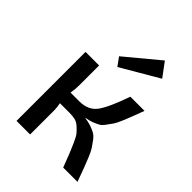

<svg xmlns="http://www.w3.org/2000/svg" viewBox="-210 -849 960 960"><g transform="rotate(45 270.0 -369.0)"><path d="M243 -547 211 -591 388 -738 443 -664ZM311 -255V-253Q335 -250 353.5 -243.5Q372 -237 386.5 -229.5Q401 -222 415 -203.5Q429 -185 438.5 -170.5Q448 -156 461 -124.5Q474 -93 482.5 -70Q491 -47 508 0H407Q388 -50 379.5 -71.5Q371 -93 357 -124.5Q343 -156 333 -168Q323 -180 307.5 -194Q292 -208 275 -212Q258 -216 235 -216H168Q173 -191 173 -171V0H77V-488H173V-347Q173 -321 168 -291H229Q293 -291 324 -333.5Q355 -376 394 -488H494Q477 -443 471 -426.5Q465 -410 451.5 -378Q438 -346 430 -335Q422 -324 408.5 -305Q395 -286 382 -279Q369 -272 351 -265Q333 -258 311 -255Z"/></g></svg>

Font: Exo 2.0 Medium
Style: Regular
Weight: 500
Designer: Natanael Gama
Version: Version 1.001;PS 001.001;hotconv 1.0.70;makeotf.lib2.5.58329